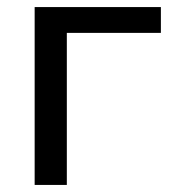

<svg xmlns="http://www.w3.org/2000/svg" viewBox="-20 -523 490 543"><path d="M78 0V-503H435V-430H169V0Z"/></svg>

Font: Mulish Medium
Style: Regular
Weight: 500
Designer: Vernon Adams
Foundry: Vernon Adams
Version: Version 3.603; ttfautohint (v1.8.3)